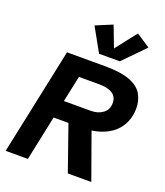

<svg xmlns="http://www.w3.org/2000/svg" viewBox="-170 -1076 1020 1189"><g transform="rotate(20 340.0 -481.5)"><path d="M9.8 0 158.2 -703.1H405.8Q513.2 -703.1 572.8 -680.2Q632.3 -657.2 656.2 -616.5Q680.2 -575.7 680.2 -522.9Q680.2 -475.1 662.8 -433.6Q645.5 -392.1 610.6 -361.1Q575.7 -330.1 522 -312.7Q468.3 -295.4 396 -295.4H218.3L156.2 0ZM419.4 0 301.8 -336.4H453.6L574.2 0ZM243.2 -413.1H420.4Q468.3 -413.1 500.2 -437.3Q532.2 -461.4 531.7 -505.9Q531.7 -528.8 520.3 -546.6Q508.8 -564.5 481.7 -575Q454.6 -585.4 407.2 -585.4H279.8ZM531.2 -963.4 622.1 -903.3 484.4 -762.7H347.7L261.2 -918L370.6 -963.4L423.3 -825.2Z"/></g></svg>

Font: Schibsted Grotesk
Style: Bold Italic
Weight: 700
Italic angle: -12°
Designer: Bakken & Baeck AS, Henrik Kongsvoll
Foundry: Schibsted ASA
Version: Version 1.100;gftools[0.9.25]